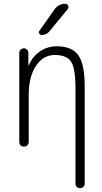

<svg xmlns="http://www.w3.org/2000/svg" viewBox="-20 -775 540 1015"><path d="M82 -25.4V-496.1Q82 -505.9 88.9 -512.7Q95.7 -519.5 106 -519.5Q116.2 -519.5 123 -512.7Q129.9 -505.9 129.9 -496.1V-430.7Q129.9 -429.7 131.8 -429.7Q132.8 -429.7 132.8 -430.7Q152.3 -476.6 191.4 -503.4Q230.5 -530.3 280.3 -530.3Q360.4 -530.3 394 -482.9Q427.7 -435.5 427.7 -320.3V196.3Q427.7 206.1 420.4 212.9Q413.1 219.7 402.8 219.7Q392.6 219.7 385.7 212.9Q378.9 206.1 378.9 196.3V-310.5Q378.9 -416 355 -450.2Q331.1 -484.4 270 -484.4Q209 -484.4 170.4 -427.2Q131.8 -370.1 131.8 -271.5V-25.4Q131.8 -14.6 125 -7.3Q118.2 0 106.9 0Q95.7 0 88.9 -6.8Q82 -13.7 82 -25.4ZM267.6 -724.6Q289.1 -754.9 325.2 -754.9Q335.9 -754.9 340.3 -745.1Q344.7 -735.4 337.9 -726.6L242.2 -610.4Q227.5 -590.8 200.2 -589.8Q192.4 -589.8 187.5 -597.7Q182.6 -605.5 188.5 -612.3Z"/></svg>

Font: Rounded-X Mgen+ 1m light
Style: Regular
Weight: 200
Designer: [Source Han Sans]
Ryoko NISHIZUKA  (kana & ideographs); Paul D. Hunt (Latin, Greek & Cyrillic); Wenlong ZHANG  (bopomofo
Version: Version 1.059.20150602